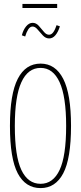

<svg xmlns="http://www.w3.org/2000/svg" viewBox="-20 -953 415 984"><path d="M188 11Q111 11 71 -64.5Q31 -140 31 -308Q31 -471 71 -549Q111 -627 188 -627Q264 -627 304 -549Q344 -471 344 -308Q344 -140 304 -64.5Q264 11 188 11ZM188 -11Q252 -11 285.5 -82Q319 -153 319 -308Q319 -458 285.5 -531.5Q252 -605 188 -605Q123 -605 89.5 -531.5Q56 -458 56 -308Q56 -153 89.5 -82Q123 -11 188 -11ZM270 -824 287 -818Q278 -789 264 -772.5Q250 -756 232 -756Q214 -756 199.5 -771.5Q185 -787 172.5 -802Q160 -817 147 -817Q134 -817 124.5 -802Q115 -787 109 -766L92 -772Q99 -800 114 -818Q129 -836 147 -836Q165 -836 178.5 -821Q192 -806 204.5 -790.5Q217 -775 231 -775Q244 -775 253.5 -788.5Q263 -802 270 -824ZM95 -912V-933H273V-912Z"/></svg>

Font: Inconsolata Condensed ExtraLight
Style: Regular
Weight: 200
Width: 3
Monospace: yes
Designer: Raph Levien, Cyreal, Brenton Simpson
Foundry: Raph Levien, Cyreal, Google
Version: Version 3.100; ttfautohint (v1.8.4.7-5d5b)